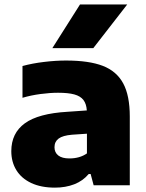

<svg xmlns="http://www.w3.org/2000/svg" viewBox="-20 -828 654 858"><path d="M560 -307V0H398.5L385 -50.5H376.5Q350.5 -19.5 311.8 -4.5Q273 10.5 225.5 10.5Q163.5 10.5 119.5 -10.2Q75.5 -31 53 -67.8Q30.5 -104.5 30.5 -152.5Q30.5 -233 91 -277Q151.5 -321 282 -328.5L368 -334.5Q366 -364 352.8 -381.2Q339.5 -398.5 312.2 -406Q285 -413.5 239.5 -413.5Q203.5 -413.5 160.5 -407.8Q117.5 -402 80.5 -391V-533Q124.5 -545 176.5 -551.2Q228.5 -557.5 275 -557.5Q377.5 -557.5 439.2 -533.8Q501 -510 530.5 -455.5Q560 -401 560 -307ZM368.5 -142.5V-230.5L302 -226Q260.5 -222.5 242 -208.8Q223.5 -195 223.5 -170Q223.5 -146.5 240.5 -133.2Q257.5 -120 290 -120Q336.5 -120 368.5 -142.5ZM214 -613 337.5 -808H548.5L397 -613Z"/></svg>

Font: Encode Sans Semi Expanded ExBd
Style: Regular
Weight: 800
Width: 6
Designer: Multiple Designers
Foundry: Impallari Type
Version: Version 2.000